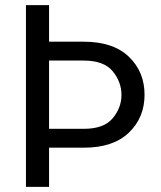

<svg xmlns="http://www.w3.org/2000/svg" viewBox="-20 -731 631 751"><path d="M81.5 -710.9H171.9V0H81.5ZM127 -567.9H307.6Q422.9 -567.9 484.1 -509Q545.4 -450.2 545.4 -360.4Q545.4 -271 484.1 -212.2Q422.9 -153.3 307.6 -153.3H151.9V-227.1H307.6Q386.2 -227.1 420.7 -268.3Q455.1 -309.6 455.1 -359.4Q455.1 -410.6 420.7 -452.4Q386.2 -494.1 307.6 -494.1H170.9Z"/></svg>

Font: RobotoDEMO
Style: Regular
Weight: 400
Designer: Christian Robertson
Foundry: Google
Version: Version 2.136